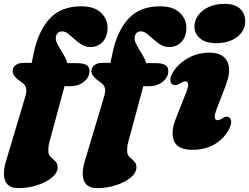

<svg xmlns="http://www.w3.org/2000/svg" viewBox="-35 -756 1282 988"><path d="M30 -389Q30 -408 44.8 -420.2Q59.5 -432.5 86.5 -432.5H128L137.5 -479Q161 -594 219.5 -658.8Q278 -723.5 383 -723.5Q449.5 -723.5 484 -691Q518.5 -658.5 518.5 -614.5Q518.5 -568 493.8 -541Q469 -514 430 -514Q405.5 -514 385.8 -526Q366 -538 348.8 -554Q331.5 -570 316 -582.2Q300.5 -594.5 285 -594.5Q259.5 -594.5 253 -568.5Q249 -551 260.5 -529Q272 -507 287.8 -482Q303.5 -457 312 -431H362Q392 -431 408.8 -422.2Q425.5 -413.5 425.5 -389.5Q425.5 -358.5 397 -335.5Q368.5 -312.5 328 -312.5H297L220 -27.5Q215.5 -11.5 214.5 0.2Q213.5 12 213.5 20Q213.5 39.5 225.2 50.8Q237 62 249.2 73.5Q261.5 85 261.5 104.5Q261.5 133.5 231.8 158Q202 182.5 155.8 197.2Q109.5 212 60 212Q7 212 -8.2 174.8Q-23.5 137.5 -3.5 71L94 -255Q104 -287.5 99 -304.2Q94 -321 76.5 -332.5Q30 -363.5 30 -389ZM435.5 -389Q435.5 -408 450.2 -420.2Q465 -432.5 492 -432.5H533.5L543 -479Q566.5 -594 625 -658.8Q683.5 -723.5 788.5 -723.5Q855 -723.5 889.5 -691Q924 -658.5 924 -614.5Q924 -568 899.2 -541Q874.5 -514 835.5 -514Q811 -514 791.2 -526Q771.5 -538 754.2 -554Q737 -570 721.5 -582.2Q706 -594.5 690.5 -594.5Q665 -594.5 658.5 -568.5Q654.5 -551 666 -529Q677.5 -507 693.2 -482Q709 -457 717.5 -431H767.5Q797.5 -431 814.2 -422.2Q831 -413.5 831 -389.5Q831 -358.5 802.5 -335.5Q774 -312.5 733.5 -312.5H702.5L625.5 -27.5Q621 -11.5 620 0.2Q619 12 619 20Q619 39.5 630.8 50.8Q642.5 62 654.8 73.5Q667 85 667 104.5Q667 133.5 637.2 158Q607.5 182.5 561.2 197.2Q515 212 465.5 212Q412.5 212 397.2 174.8Q382 137.5 402 71L499.5 -255Q509.5 -287.5 504.5 -304.2Q499.5 -321 482 -332.5Q435.5 -363.5 435.5 -389ZM1077 -534Q1022.5 -534 994 -558.8Q965.5 -583.5 965.5 -619.5Q965.5 -649.5 984 -676Q1002.5 -702.5 1037.2 -719.2Q1072 -736 1120.5 -736Q1176 -736 1201.5 -709.8Q1227 -683.5 1227 -646.5Q1227 -599 1186 -566.5Q1145 -534 1077 -534ZM1080 -195Q1068 -164 1070.5 -150.8Q1073 -137.5 1085 -137.5Q1095 -137.5 1110 -147.5Q1130 -161.5 1144.5 -151.5Q1154.5 -144.5 1154.8 -128.8Q1155 -113 1143 -90Q1118 -42.5 1069.2 -13.8Q1020.5 15 956.5 15Q878.5 15 860.2 -31.2Q842 -77.5 870.5 -147.5L921 -275.5Q935.5 -311 933 -324.2Q930.5 -337.5 918 -337.5Q908.5 -337.5 891 -326.5Q878.5 -318.5 869.5 -317.8Q860.5 -317 853 -321.5Q842 -328 841.5 -344.2Q841 -360.5 854 -382.5Q879.5 -426 930 -455.5Q980.5 -485 1042.5 -485Q1112.5 -485 1134.8 -439.2Q1157 -393.5 1125 -312Z"/></svg>

Font: Fraunces 9pt Soft Black
Style: Italic
Weight: 900
Italic angle: -16°
Version: Version 1.000;[b76b70a41]